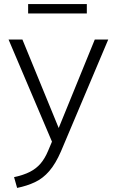

<svg xmlns="http://www.w3.org/2000/svg" viewBox="-20 -695 572 942"><path d="M22 0ZM22 0ZM64 227 49 174Q96 164 127 148Q158 132 179 107.5Q200 83 216 45L235 0L22 -501H90L268 -67L445 -501H511L279 48Q253 108 222 144Q191 180 152 198.5Q113 217 64 227ZM118 -629V-675H406V-629Z"/></svg>

Font: Winston Light
Style: Regular
Weight: 300
Designer: Original fonts by Vernon Adams / Changes by Cristiano Sobral
Foundry: Original fonts by Vernon Adams / Changes by Cristiano Sobral
Version: Version 2.503;July 17, 2020;FontCreator 13.0.0.2655 64-bit